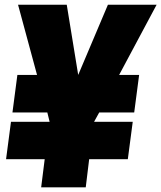

<svg xmlns="http://www.w3.org/2000/svg" viewBox="-20 -800 689 820"><path d="M33.2 -319.8 54.2 -480H138.2L57.1 -779.8H265.1L314 -480L440.9 -779.8H648.9L488.8 -480H574.2L553.2 -319.8H403.8L381.8 -279.8H546.9L525.9 -120.1H360.8L346.2 0H155.8L170.9 -120.1H5.9L26.9 -279.8H191.9L182.1 -319.8Z"/></svg>

Font: Cooper Hewitt
Style: Heavy Italic
Weight: 714
Designer: Village Type and Design LLC
Foundry: Cooper Hewitt Smithsonian Design Museum
Version: 1.000